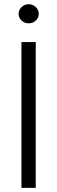

<svg xmlns="http://www.w3.org/2000/svg" viewBox="-20 -911 277 931"><path d="M153.3 0H84V-707H153.3ZM70.3 -843.8Q70.3 -862.8 84.7 -876.7Q99.1 -890.6 119.1 -890.6Q139.2 -890.6 153.6 -876.7Q168 -862.8 168 -843.8Q168 -824.7 153.6 -811.3Q139.2 -797.9 119.1 -797.9Q99.1 -797.9 84.7 -811.3Q70.3 -824.7 70.3 -843.8Z"/></svg>

Font: Pretendard Light
Style: Regular
Weight: 300
Designer: Base glyphs from Inter by Rasmus Andersson; Hangeul glyphs from Noto Sans CJK(Source Han Sans) by Jang Soo-young and Kan
Foundry: Kil Hyung-jin
Version: Version 1.309